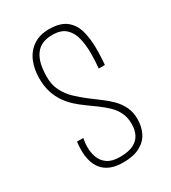

<svg xmlns="http://www.w3.org/2000/svg" viewBox="-176 -796 802 898"><g transform="rotate(-30 225.5 -347.0)"><path d="M223 10Q181 10 153.5 -2Q126 -14 110 -34.5Q94 -55 87 -81.5Q80 -108 80 -137Q80 -148 81 -160Q82 -172 83 -183H117Q115 -172 113.5 -160Q112 -148 112 -135Q112 -107 121.5 -80.5Q131 -54 155 -37Q179 -20 222 -20Q268 -20 295 -33.5Q322 -47 334 -71Q346 -95 346 -127Q346 -162 333.5 -188Q321 -214 300 -234.5Q279 -255 253.5 -273.5Q228 -292 202 -311Q178 -328 156 -348Q134 -368 116.5 -393.5Q99 -419 88.5 -451.5Q78 -484 78 -526Q78 -577 95 -617Q112 -657 146.5 -680.5Q181 -704 231 -704Q292 -704 324 -678.5Q356 -653 367.5 -610Q379 -567 379 -514Q379 -500 378.5 -485.5Q378 -471 377.5 -457Q377 -443 375 -428H342Q344 -449 345 -469.5Q346 -490 346 -509Q346 -555 336.5 -592Q327 -629 302.5 -651Q278 -673 232 -673Q199 -673 176.5 -662.5Q154 -652 139.5 -631Q125 -610 118.5 -581Q112 -552 112 -514Q112 -472 128.5 -439.5Q145 -407 171 -382Q197 -357 227 -334Q254 -313 281.5 -293Q309 -273 331.5 -250Q354 -227 367.5 -198.5Q381 -170 381 -134Q381 -92 364.5 -59.5Q348 -27 313 -8.5Q278 10 223 10Z"/></g></svg>

Font: Truculenta Thin
Style: Regular
Weight: 250
Version: Version 1.002